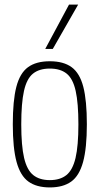

<svg xmlns="http://www.w3.org/2000/svg" viewBox="-20 -810 436 840"><path d="M36 -266Q36 -370 51.5 -430Q67 -490 102.5 -516Q138 -542 198 -542Q258 -542 293.5 -516Q329 -490 344.5 -430Q360 -370 360 -266Q360 -162 343.5 -101.5Q327 -41 291.5 -15.5Q256 10 198 10Q140 10 104.5 -15.5Q69 -41 52.5 -101.5Q36 -162 36 -266ZM73 -266Q73 -172 85.5 -119Q98 -66 125.5 -44Q153 -22 198 -22Q243 -22 270.5 -44Q298 -66 310.5 -119Q323 -172 323 -266Q323 -359 311 -412.5Q299 -466 271.5 -488Q244 -510 198 -510Q152 -510 124.5 -488Q97 -466 85 -412.5Q73 -359 73 -266ZM178 -596 282 -790H322L211 -596Z"/></svg>

Font: Georama SemiCondensed ExtraLight
Style: Regular
Weight: 200
Width: 4
Designer: Jean-Baptiste Levee
Foundry: Production Type
Version: Version 1.000